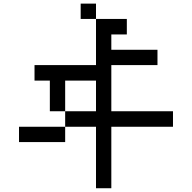

<svg xmlns="http://www.w3.org/2000/svg" viewBox="-20 -879 1040 1040"><path d="M167 -442.4V-526.4H500V-776.4H667V-692.4H583V-609.4H833V-526.4H583V-276.4H917V-192.4H583V140.6H500V-192.4H333V-276.4H250V-442.4ZM83 -109.4V-192.4H333V-109.4ZM333 -276.4H500V-442.4H333ZM500 -776.4H417V-859.4H500Z"/></svg>

Font: KH Dot kagurazaka 12
Style: Regular
Weight: 400
Designer: Original version for X68000 by Keitarou Hiraki (http://hp.vector.co.jp/authors/VA000874/) / TrueType conversion by Homem
Version: Version 1.00.20150527